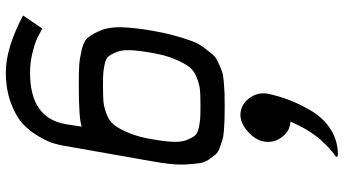

<svg xmlns="http://www.w3.org/2000/svg" viewBox="-280 -648 1178 658"><g transform="rotate(90 309.0 -319.0)"><path d="M374 -554Q340 -554 317.5 -583Q295 -612 301 -647Q309 -685 322.5 -720.5Q336 -756 360 -797Q384 -838 423 -863Q462 -888 510 -888Q519 -888 517 -882Q517 -881 508.5 -875Q500 -869 487 -857Q474 -845 459 -828.5Q444 -812 427 -784.5Q410 -757 397 -725Q427 -725 449 -697Q471 -669 465 -635Q460 -605 431 -579.5Q402 -554 374 -554ZM347 -500Q374 -500 388.5 -499.5Q403 -499 425 -497.5Q447 -496 458.5 -492.5Q470 -489 486.5 -483Q503 -477 510.5 -467.5Q518 -458 527.5 -444.5Q537 -431 539.5 -412Q542 -393 543.5 -369Q545 -345 542 -314.5Q539 -284 532 -247L480 48Q477 67 471 87Q465 107 447 138Q429 169 403.5 192.5Q378 216 332 233Q286 250 227 250Q145 250 33 191L78 125Q103 139 118 145.5Q133 152 164 159.5Q195 167 230 167Q386 167 406 42L414 -10Q388 0 271 0Q226 0 203.5 -1.5Q181 -3 150.5 -10Q120 -17 107.5 -33Q95 -49 83.5 -77Q72 -105 73.5 -149.5Q75 -194 86 -256Q93 -296 102 -328.5Q111 -361 120 -385.5Q129 -410 142.5 -428Q156 -446 166 -458Q176 -470 195 -478.5Q214 -487 225.5 -491Q237 -495 261 -497Q285 -499 299 -499.5Q313 -500 342 -500Q345 -500 347 -500ZM458 -256Q465 -296 466 -324Q467 -352 460 -369.5Q453 -387 445.5 -397Q438 -407 419 -411Q400 -415 387.5 -416Q375 -417 348 -417Q345 -417 343 -417Q308 -417 290 -415.5Q272 -414 247.5 -405Q223 -396 209.5 -378.5Q196 -361 182 -327.5Q168 -294 160 -244Q153 -204 152 -176Q151 -148 158 -130.5Q165 -113 172.5 -103Q180 -93 199 -89Q218 -85 230.5 -84Q243 -83 270 -83Q273 -83 275 -83Q310 -83 328 -84.5Q346 -86 370.5 -95Q395 -104 408.5 -121.5Q422 -139 436 -172.5Q450 -206 458 -256Z"/></g></svg>

Font: Hermit LightItalic
Style: Regular
Weight: 300
Italic angle: -10°
Designer: Pablo Caro
Version: Version 2.000;PS 002.000;hotconv 1.0.88;makeotf.lib2.5.64775